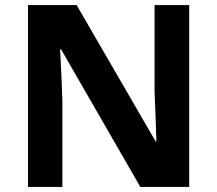

<svg xmlns="http://www.w3.org/2000/svg" viewBox="-20 -734 853 754"><path d="M723 0H531L220 -540H216Q218 -506 219.5 -472Q221 -438 222.5 -404Q224 -370 225 -336V0H90V-714H281L591 -179H594Q593 -212 592 -245Q591 -278 589.5 -310.5Q588 -343 587 -376V-714H723Z"/></svg>

Font: Noto Sans Malayalam
Style: Regular
Weight: 400
Designer: Jelle Bosma - Monotype Design Team
Foundry: Monotype Imaging Inc.
Version: Version 2.103